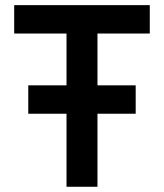

<svg xmlns="http://www.w3.org/2000/svg" viewBox="-20 -713 626 733"><path d="M87.9 -278.8H233.9V0H352.1V-278.8H498V-387.2H352.1V-585H551.8V-693.4H34.2V-585H233.9V-387.2H87.9Z"/></svg>

Font: Cascadia Code PL SemiBold
Style: Regular
Weight: 600
Monospace: yes
Designer: Aaron Bell
Foundry: Saja Typeworks
Version: Version 2404.023